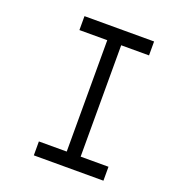

<svg xmlns="http://www.w3.org/2000/svg" viewBox="-117 -717 735 810"><g transform="rotate(20 250.0 -312.5)"><path d="M437.5 0V-62.5H312.5Q312.5 -62.5 312.5 -562.5H437.5V-625H125V-562.5H250Q250 -562.5 250 -62.5H125V0Z"/></g></svg>

Font: CalcUnifontExMono
Style: Regular
Weight: 500
Version: Version 15.0.06